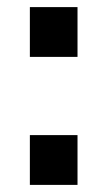

<svg xmlns="http://www.w3.org/2000/svg" viewBox="-20 -520 302 540"><path d="M64 0V-140H198V0ZM64 -360V-500H198V-360Z"/></svg>

Font: Tektur SemiBold
Style: Regular
Weight: 600
Designer: Adam Jagosz
Foundry: Adam Jagosz
Version: Version 1.005;gftools[0.9.30]